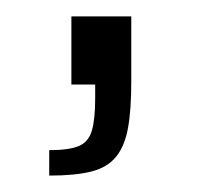

<svg xmlns="http://www.w3.org/2000/svg" viewBox="-20 -103 247 234"><path d="M40 111V80Q64 80 76 75Q88 70 92 56Q96 42 96 17V0H67V-83H140V-4Q140 31 136 53Q132 75 121.5 88Q111 101 91.5 106Q72 111 40 111Z"/></svg>

Font: Saira SemiExpanded Light
Style: Regular
Weight: 300
Width: 6
Designer: Hector Gatti with collaboration of the Omnibus-Type team
Foundry: Omnibus-Type
Version: Version 1.101